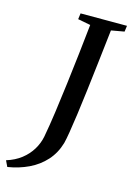

<svg xmlns="http://www.w3.org/2000/svg" viewBox="-224 -810 712 1039"><g transform="rotate(15 132.0 -290.0)"><path d="M-74.5 162.5 -90.5 129Q-43 114.5 -8.2 87.5Q26.5 60.5 47.8 25.2Q69 -10 76.5 -48.5Q88.5 -112.5 99.5 -191.5Q110.5 -270.5 121.2 -356.8Q132 -443 141.8 -529.8Q151.5 -616.5 160 -696L89 -709.5L93.5 -743H353.5L349 -709.5L276 -696.5Q265.5 -602.5 255.2 -515.2Q245 -428 235.8 -351.2Q226.5 -274.5 218 -212.8Q209.5 -151 202.2 -107.2Q195 -63.5 189.5 -42.5Q172 17 133.8 59.2Q95.5 101.5 42 127Q-11.5 152.5 -74.5 162.5Z"/></g></svg>

Font: Merriweather 72pt Medium
Style: Italic
Weight: 500
Italic angle: -7.8°
Version: Version 2.101